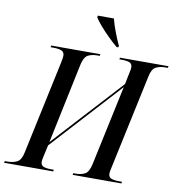

<svg xmlns="http://www.w3.org/2000/svg" viewBox="-123 -1020 1034 1109"><g transform="rotate(10 394.5 -465.5)"><path d="M-25 0 -23 -10H-9Q25 -10 49 -22Q73 -34 82 -79L200 -632Q202 -643 203.5 -652.5Q205 -662 205 -668Q205 -689 188.5 -696.5Q172 -704 138 -704H124L125 -714H414L412 -704H397Q365 -704 343 -692Q321 -680 311 -635L212 -163L584 -569L597 -633Q603 -657 603 -669Q603 -691 587 -697.5Q571 -704 542 -704H527L529 -714H814L811 -704H796Q764 -704 741 -692Q718 -680 709 -633L591 -81Q585 -56 585 -45Q585 -23 602 -16.5Q619 -10 650 -10H665L663 0H377L379 -10H394Q427 -10 448.5 -22.5Q470 -35 480 -81L580 -550L208 -143L194 -80Q188 -56 188 -44Q188 -23 204.5 -16.5Q221 -10 250 -10H265L263 0ZM499 -771Q475 -791 447 -818.5Q419 -846 395 -873.5Q371 -901 359 -921L361 -931H455Q463 -898 479.5 -854.5Q496 -811 511 -780L509 -771Z"/></g></svg>

Font: Noto Serif Display SemiCondensed Medium
Style: Italic
Weight: 500
Width: 4
Italic angle: -12°
Designer: Monotype Design Team
Foundry: Monotype Imaging Inc.
Version: Version 2.009